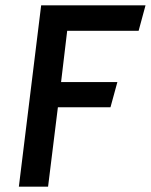

<svg xmlns="http://www.w3.org/2000/svg" viewBox="-20 -713 568 723"><path d="M135 -693 51 -10H161L198 -309H396L422 -404H210L233 -597H502L528 -693Z"/></svg>

Font: Bluebird
Style: LiNrwObl
Weight: 300
Designer: Jasper
Foundry: Cannot Into Space Fonts
Version: Version 0.98